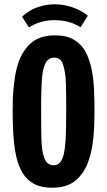

<svg xmlns="http://www.w3.org/2000/svg" viewBox="-20 -871 500 896"><path d="M223 5Q173 5 139.5 -12.5Q106 -30 86 -63Q66 -96 56 -140Q49 -170 45.5 -204.5Q42 -239 40.5 -277.5Q39 -316 39 -357Q39 -384 40 -410.5Q41 -437 43.5 -462Q46 -487 49.5 -510.5Q53 -534 59 -555Q76 -623 118.5 -664.5Q161 -706 237 -706Q290 -706 324.5 -686Q359 -666 378.5 -630.5Q398 -595 408 -546Q416 -506 418.5 -457Q421 -408 421 -356Q421 -312 419 -270.5Q417 -229 411 -192Q405 -155 394 -123Q375 -65 334.5 -30Q294 5 223 5ZM230 -100Q246 -100 255.5 -108Q265 -116 272 -133.5Q279 -151 282 -176Q287 -212 288 -261Q289 -310 289 -359Q289 -401 288.5 -440.5Q288 -480 286 -509Q281 -557 270 -579.5Q259 -602 233 -602Q207 -602 193.5 -578Q180 -554 176 -506Q175 -491 174 -472Q173 -453 172.5 -432Q172 -411 172 -389Q172 -367 172 -346Q172 -296 172.5 -250Q173 -204 177 -172Q181 -148 187.5 -131.5Q194 -115 204.5 -107.5Q215 -100 230 -100ZM115 -743 83 -793Q113 -822 153 -836.5Q193 -851 235 -851Q276 -851 316.5 -837.5Q357 -824 390 -798L356 -744Q329 -761 298 -769Q267 -777 235 -777Q202 -777 171.5 -768.5Q141 -760 115 -743Z"/></svg>

Font: Truculenta ExtraBold
Style: Regular
Weight: 800
Version: Version 1.002